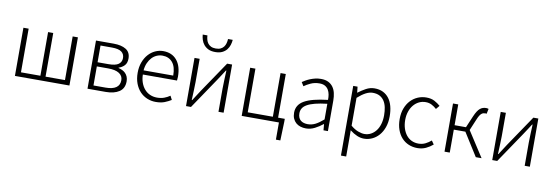

<svg xmlns="http://www.w3.org/2000/svg" viewBox="-68 -1326 6034 2092"><g transform="rotate(10 2948.5 -280.5)"><path d="M100 -533H158V-50H373V-533H430V-50H645V-533H703V0H100Z M903 -533H1098Q1185 -533 1235.5 -501.5Q1286 -470 1286 -401Q1286 -351 1260.5 -324Q1235 -297 1197 -285V-281Q1218 -276 1238.5 -266.5Q1259 -257 1274.5 -241.5Q1290 -226 1299.5 -204Q1309 -182 1309 -152Q1309 -74 1253 -37Q1197 0 1104 0H903ZM1079 -303Q1159 -303 1192.5 -327.5Q1226 -352 1226 -396Q1226 -440 1193.5 -464Q1161 -488 1088 -488H961V-303ZM1094 -46Q1250 -46 1250 -155Q1250 -203 1208.5 -230Q1167 -257 1086 -257H961V-46Z M1659 13Q1608 13 1562.5 -6Q1517 -25 1483.5 -61Q1450 -97 1430.5 -148.5Q1411 -200 1411 -266Q1411 -331 1430.5 -383Q1450 -435 1482.5 -471.5Q1515 -508 1557.5 -527.5Q1600 -547 1645 -547Q1742 -547 1796.5 -482Q1851 -417 1851 -299Q1851 -276 1848 -257H1470Q1471 -208 1485.5 -167.5Q1500 -127 1525.5 -97.5Q1551 -68 1586.5 -52Q1622 -36 1665 -36Q1708 -36 1742.5 -48.5Q1777 -61 1807 -82L1829 -39Q1797 -19 1757 -3Q1717 13 1659 13ZM1798 -303Q1798 -400 1757 -448.5Q1716 -497 1646 -497Q1613 -497 1583 -484Q1553 -471 1529.5 -446Q1506 -421 1490 -385Q1474 -349 1470 -303Z M1993 -533H2050V-276Q2050 -233 2047.5 -181.5Q2045 -130 2043 -76H2048Q2064 -101 2085.5 -134Q2107 -167 2123 -192L2354 -533H2409V0H2352V-256Q2352 -301 2354.5 -352Q2357 -403 2359 -457H2354Q2338 -432 2316.5 -399Q2295 -366 2279 -342L2048 0H1993ZM2203 -635Q2157 -635 2126.5 -650Q2096 -665 2076.5 -689Q2057 -713 2048 -742Q2039 -771 2037 -799H2089Q2090 -775 2096 -752.5Q2102 -730 2115 -712.5Q2128 -695 2149.5 -684.5Q2171 -674 2203 -674Q2235 -674 2256.5 -684.5Q2278 -695 2291 -712.5Q2304 -730 2310 -752.5Q2316 -775 2317 -799H2369Q2367 -771 2358 -742Q2349 -713 2330 -689Q2311 -665 2280 -650Q2249 -635 2203 -635Z M3077 -50V-15L3070 190H3021V0H2609V-533H2667V-50H2945V-533H3003V-50Z M3320 13Q3288 13 3259.5 4Q3231 -5 3210 -23.5Q3189 -42 3177 -69.5Q3165 -97 3165 -134Q3165 -222 3247 -268.5Q3329 -315 3505 -335Q3506 -365 3501 -393.5Q3496 -422 3482.5 -445Q3469 -468 3445 -482Q3421 -496 3383 -496Q3330 -496 3286.5 -476Q3243 -456 3215 -435L3189 -477Q3204 -487 3225.5 -499.5Q3247 -512 3273 -522.5Q3299 -533 3328.5 -540Q3358 -547 3391 -547Q3439 -547 3471.5 -531Q3504 -515 3524.5 -487Q3545 -459 3554 -420.5Q3563 -382 3563 -338V0H3514L3508 -68H3506Q3465 -35 3418 -11Q3371 13 3320 13ZM3332 -36Q3377 -36 3417 -56.5Q3457 -77 3505 -119V-292Q3426 -283 3372 -269Q3318 -255 3285 -236Q3252 -217 3237.5 -192.5Q3223 -168 3223 -137Q3223 -110 3231.5 -90.5Q3240 -71 3255 -59Q3270 -47 3290 -41.5Q3310 -36 3332 -36Z M3749 -533H3797L3804 -468H3806Q3845 -498 3890 -522.5Q3935 -547 3984 -547Q4037 -547 4077 -527.5Q4117 -508 4144 -472.5Q4171 -437 4184.5 -386.5Q4198 -336 4198 -275Q4198 -207 4179 -153.5Q4160 -100 4127.5 -63Q4095 -26 4052.5 -6.5Q4010 13 3963 13Q3925 13 3886 -3.5Q3847 -20 3806 -52L3807 46V238H3749ZM3958 -38Q3997 -38 4029.5 -55Q4062 -72 4086 -103Q4110 -134 4123 -177.5Q4136 -221 4136 -275Q4136 -323 4127.5 -363.5Q4119 -404 4099.5 -433.5Q4080 -463 4049 -479.5Q4018 -496 3973 -496Q3935 -496 3894.5 -474.5Q3854 -453 3807 -411V-103Q3850 -67 3889.5 -52.5Q3929 -38 3958 -38Z M4554 13Q4502 13 4457.5 -5.5Q4413 -24 4380 -60Q4347 -96 4328.5 -148Q4310 -200 4310 -266Q4310 -333 4330 -385Q4350 -437 4384 -473Q4418 -509 4462.5 -528Q4507 -547 4557 -547Q4611 -547 4648 -527Q4685 -507 4713 -482L4680 -442Q4655 -465 4625.5 -480.5Q4596 -496 4558 -496Q4518 -496 4484 -479Q4450 -462 4425 -432Q4400 -402 4385.5 -359.5Q4371 -317 4371 -266Q4371 -215 4384.5 -173Q4398 -131 4422 -100.5Q4446 -70 4480.5 -53.5Q4515 -37 4557 -37Q4599 -37 4634 -54.5Q4669 -72 4696 -96L4724 -56Q4689 -26 4647 -6.5Q4605 13 4554 13Z M5263 0H5199L5039 -254H4911V0H4853V-533H4911V-303H5037L5092 -432Q5107 -467 5121.5 -489.5Q5136 -512 5151.5 -524.5Q5167 -537 5183.5 -542Q5200 -547 5218 -547Q5226 -547 5233 -545.5Q5240 -544 5245 -542L5233 -486Q5228 -488 5225 -488Q5222 -488 5216 -488Q5205 -488 5195.5 -485Q5186 -482 5176 -473.5Q5166 -465 5156 -449Q5146 -433 5135 -406L5082 -280Z M5381 -533H5438V-276Q5438 -233 5435.5 -181.5Q5433 -130 5431 -76H5436Q5452 -101 5473.5 -134Q5495 -167 5511 -192L5742 -533H5797V0H5740V-256Q5740 -301 5742.5 -352Q5745 -403 5747 -457H5742Q5726 -432 5704.5 -399Q5683 -366 5667 -342L5436 0H5381Z"/></g></svg>

Font: SpoqaHanSansJP-Light
Style: Regular
Weight: 300
Designer: [Source Han Sans]
Ryoko NISHIZUKA  (kana & ideographs); Paul D. Hunt (Latin, Greek & Cyrillic); Wenlong ZHANG  (bopomofo
Foundry: Spoqa (http://bi.spoqa.com)
Version: Version 1.002.20150607